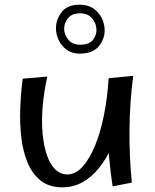

<svg xmlns="http://www.w3.org/2000/svg" viewBox="-20 -790 664 820"><path d="M246 10Q190 10 154 -18.5Q118 -47 98 -95Q78 -143 71 -203Q64 -263 66.5 -328Q69 -393 77 -454L182 -463Q167 -395 162 -333Q157 -271 162 -218.5Q167 -166 180.5 -127Q194 -88 216 -66.5Q238 -45 268 -45Q303 -45 333 -78.5Q363 -112 386.5 -169.5Q410 -227 424.5 -301Q439 -375 444 -456L504 -331Q501 -294 488.5 -248.5Q476 -203 455 -157.5Q434 -112 404 -74Q374 -36 334.5 -13Q295 10 246 10ZM461 6Q451 -60 446 -118.5Q441 -177 439.5 -231Q438 -285 439.5 -340.5Q441 -396 444 -456L549 -466Q534 -353 533 -237Q532 -121 543 -10ZM320 -561Q288 -561 265.5 -577Q243 -593 231 -618Q219 -643 219 -669Q219 -707 243.5 -738.5Q268 -770 320 -770Q355 -770 378.5 -754Q402 -738 414.5 -713Q427 -688 427 -660Q427 -623 401.5 -592Q376 -561 320 -561ZM322 -599Q359 -599 375.5 -618Q392 -637 392 -662Q392 -689 374 -711Q356 -733 322 -733Q287 -733 270.5 -712.5Q254 -692 254 -667Q254 -643 271.5 -621Q289 -599 322 -599Z"/></svg>

Font: Marhey Light
Style: Regular
Weight: 300
Designer: Nur Syamsi & Bustanul Arifin
Foundry: Namelatype
Version: Version 1.000